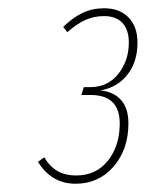

<svg xmlns="http://www.w3.org/2000/svg" viewBox="-20 -760 380 465"><path d="M313 -657Q313 -610 288.5 -579Q264 -548 223 -541Q255 -538 273 -518Q291 -498 291 -461Q291 -398 255 -356.5Q219 -315 163 -315Q105 -315 72 -368L87 -379Q102 -355 120.5 -345Q139 -335 164 -335Q213 -335 241.5 -371Q270 -407 270 -461Q270 -530 199 -530H177L183 -549H199Q241 -549 266.5 -581Q292 -613 292 -657Q292 -688 276.5 -704.5Q261 -721 232 -721Q208 -721 187.5 -712Q167 -703 143 -682L133 -695Q157 -718 180.5 -729Q204 -740 232 -740Q270 -740 291.5 -717.5Q313 -695 313 -657Z"/></svg>

Font: Fira Sans Extra Condensed Thin
Style: Italic
Weight: 250
Width: 3
Italic angle: -8°
Designer: Carrois Corporate & Edenspiekermann AG
Foundry: Carrois Corporate GbR & Edenspiekermann AG
Version: Version 4.203